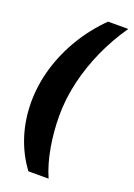

<svg xmlns="http://www.w3.org/2000/svg" viewBox="-159 -746 671 965"><g transform="rotate(20 176.0 -264.0)"><path d="M125 158Q73 88 46 3.5Q19 -81 19 -174Q19 -267 46 -358.5Q73 -450 123.5 -533.5Q174 -617 244 -686H352Q297 -607 257.5 -519.5Q218 -432 196.5 -340.5Q175 -249 175 -158Q175 -75 189.5 8.5Q204 92 233 158Z"/></g></svg>

Font: Chivo Medium Black
Style: Italic
Weight: 900
Italic angle: -8.05°
Version: Version 2.002